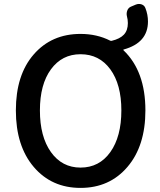

<svg xmlns="http://www.w3.org/2000/svg" viewBox="-20 -918 794 951"><path d="M378.9 -87.9Q471.7 -87.9 526.4 -164.6Q581.1 -241.2 581.1 -371.1Q581.1 -500 526.4 -574.7Q471.7 -649.4 378.9 -649.4Q287.1 -649.4 232.4 -574.7Q177.7 -500 177.7 -371.1Q177.7 -241.2 232.4 -164.6Q287.1 -87.9 378.9 -87.9ZM608.4 -838.9Q605.5 -852.5 610.4 -865.7Q615.2 -878.9 627.9 -884.8L653.3 -895.5Q661.1 -898.4 668 -898.4Q674.8 -898.4 680.7 -896.5Q695.3 -891.6 700.2 -877.9Q712.9 -845.7 712.9 -811.5Q712.9 -706.1 592.8 -672.9Q588.9 -671.9 591.8 -668.9Q700.2 -565.4 700.2 -371.1Q700.2 -195.3 611.3 -91.3Q522.5 12.7 378.9 12.7Q235.4 12.7 147 -91.3Q58.6 -195.3 58.6 -371.1Q58.6 -546.9 147 -648.4Q235.4 -750 378.9 -750Q460 -750 525.4 -716.8Q529.3 -714.8 533.2 -715.8Q574.2 -725.6 593.8 -746.6Q613.3 -767.6 613.3 -803.7Q613.3 -821.3 608.4 -838.9Z"/></svg>

Font: Gen Jyuu GothicL Medium
Style: Regular
Weight: 500
Designer: [Source Han Sans]
Ryoko NISHIZUKA  (kana & ideographs); Paul D. Hunt (Latin, Greek & Cyrillic); Wenlong ZHANG  (bopomofo
Version: Version 1.002.20150607